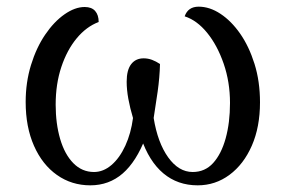

<svg xmlns="http://www.w3.org/2000/svg" viewBox="-20 -542 866 576"><path d="M576 -522Q609 -522 641.5 -500.5Q674 -479 700.5 -441Q727 -403 743.5 -350.5Q760 -298 760 -235Q760 -161 735.5 -105Q711 -49 668.5 -17.5Q626 14 573 14Q513 14 470 -22Q427 -58 403 -129L417 -130Q389 -57 348 -21.5Q307 14 251 14Q195 14 151 -17Q107 -48 82 -104.5Q57 -161 57 -236Q57 -295 73 -347Q89 -399 115.5 -438Q142 -477 173.5 -499Q205 -521 234 -521Q255 -521 265.5 -509Q276 -497 276 -476Q239 -462 210 -427Q181 -392 164 -341Q147 -290 147 -228Q147 -171 160.5 -125Q174 -79 200 -52.5Q226 -26 262 -26Q290 -26 314.5 -47Q339 -68 356 -105Q373 -142 379 -188Q370 -218 365 -245.5Q360 -273 360 -297Q360 -332 373.5 -349.5Q387 -367 411 -367Q424 -367 436 -362.5Q448 -358 460 -350Q459 -310 453 -267.5Q447 -225 441 -188Q453 -114 484.5 -70Q516 -26 558 -26Q595 -26 619.5 -53Q644 -80 657 -127Q670 -174 670 -233Q670 -296 651 -351Q632 -406 601.5 -443.5Q571 -481 534 -493Q544 -522 576 -522Z"/></svg>

Font: Arima Medium
Style: Regular
Weight: 500
Designer: Joana Correia and Natanael Gama
Foundry: NDISCOVER
Version: Version 1.101;gftools[0.9.23]